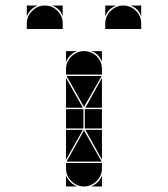

<svg xmlns="http://www.w3.org/2000/svg" viewBox="-20 -677 608 695"><path d="M284 -492Q311 -492 330 -473Q349 -454 349 -427V-407H219V-427Q219 -453 238.5 -472.5Q258 -492 284 -492ZM142 -657Q169 -657 188 -638Q207 -619 207 -592V-572H77V-592Q77 -618 96.5 -637.5Q116 -657 142 -657ZM426 -657Q453 -657 472 -638Q491 -619 491 -592V-572H361V-592Q361 -618 380.5 -637.5Q400 -657 426 -657ZM284 -2Q258 -2 238.5 -21.5Q219 -41 219 -67V-87H349V-67Q349 -41 329.5 -21.5Q310 -2 284 -2ZM221 -92 284 -205 348 -92ZM348 -402 284 -290 221 -402ZM282 -212H219V-282H282ZM349 -212H287V-282H349ZM219 -287V-395L280 -287ZM219 -207H280L219 -99ZM349 -207V-99L289 -207ZM349 -287H289L349 -395ZM219 -42Q231 -14 259 -2H219ZM310 -2Q324 -8 334 -18Q344 -28 349 -42V-2ZM361 -657H401Q387 -652 377 -642Q367 -632 361 -618ZM77 -657H117Q103 -652 93 -642Q83 -632 77 -618ZM219 -492H259Q245 -487 235 -477Q225 -467 219 -453ZM349 -492V-453Q339 -482 310 -492ZM491 -657V-618Q481 -647 452 -657ZM207 -657V-618Q197 -647 168 -657Z"/></svg>

Font: CAT DyFa
Style: Regular
Weight: 400
Designer: Peter Wiegel
Foundry: Peter Wiegel
Version: Version 1.001; ttfautohint (v1.3)